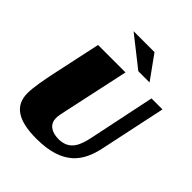

<svg xmlns="http://www.w3.org/2000/svg" viewBox="-231 -977 1123 1123"><g transform="rotate(45 330.5 -415.5)"><path d="M355 -635H128L67 -351C49 -267 35 -191 35 -145C35 -42 107 8 260 8C482 8 547 -98 574 -225L661 -635H570L485 -227C469 -151 446 -82 353 -82C290 -82 256 -113 256 -159C256 -177 261 -198 267 -227ZM403 -693H496L391 -839H218Z"/></g></svg>

Font: Racing Sans One
Style: Regular
Weight: 400
Designer: Pablo Impallari, Rodrigo Fuenzalida
Foundry: Pablo Impallari, Rodrigo Fuenzalida
Version: Version 1.001